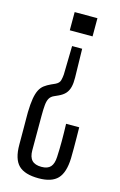

<svg xmlns="http://www.w3.org/2000/svg" viewBox="-123 -653 571 912"><g transform="rotate(15 162.0 -196.5)"><path d="M164.5 207Q96 207 65.5 177Q35 147 35 76.5Q35 22 34.8 -8.2Q34.5 -38.5 34.5 -54.8Q34.5 -71 34.5 -83.5Q35.5 -124.5 40 -150.8Q44.5 -177 53 -193.8Q61.5 -210.5 74.8 -220.5Q88 -230.5 106.5 -239L125.5 -247.5Q144.5 -256.5 148.2 -271.2Q152 -286 153 -300L156 -441H205.5L208.5 -299.5Q209 -272.5 204.2 -253.5Q199.5 -234.5 187.8 -221Q176 -207.5 154 -197.5L134 -188.5Q119.5 -182 112.5 -169.8Q105.5 -157.5 103.5 -136.5Q101.5 -115.5 101.5 -83.5V86Q101.5 119.5 116.5 135.2Q131.5 151 163.5 151Q194 151 208 135.2Q222 119.5 223.5 86Q225.5 48 225.5 7Q225.5 -34 224 -77H288.5Q289 -51 289.2 -24.8Q289.5 1.5 289.5 26.8Q289.5 52 289 76Q286.5 146 257.5 176.5Q228.5 207 164.5 207ZM126 -510.5V-600H238V-510.5Z"/></g></svg>

Font: Big Shoulders Display Thin
Style: Regular
Weight: 400
Version: Version 2.002